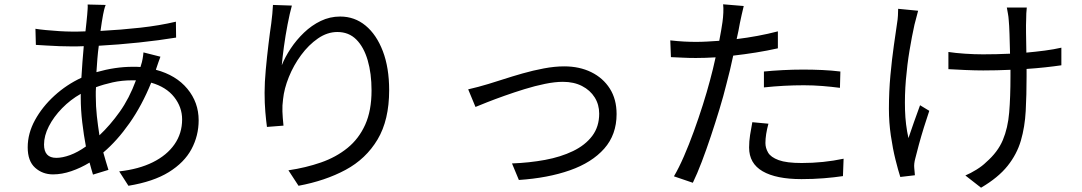

<svg xmlns="http://www.w3.org/2000/svg" viewBox="-20 -815 5040 894"><path d="M472 -792Q468 -782 465 -770Q462 -758 460 -747Q457 -731 454 -712Q451 -693 448 -671Q543 -676 633 -686Q723 -696 799 -714L800 -640Q721 -627 626.5 -617Q532 -607 440 -602Q436 -573 433.5 -542Q431 -511 429 -479Q517 -504 597 -504Q607 -504 616 -504Q625 -504 634 -503Q636 -509 637 -513Q641 -524 644 -541Q647 -558 648 -571L727 -551Q723 -541 717 -523.5Q711 -506 707 -494Q707 -493 706.5 -492.5Q706 -492 706 -490Q800 -465 852.5 -401.5Q905 -338 905 -255Q905 -183 871.5 -120.5Q838 -58 766 -13.5Q694 31 578 50L535 -17Q626 -27 691.5 -59.5Q757 -92 792.5 -143Q828 -194 828 -259Q828 -316 791 -363Q754 -410 684 -430Q641 -324 583 -241.5Q525 -159 461 -105Q473 -62 485 -24L413 -2Q409 -15 405 -29Q401 -43 397 -58Q356 -33 312 -18Q268 -3 227 -3Q178 -3 143.5 -34Q109 -65 109 -129Q109 -194 143 -256Q177 -318 233.5 -369.5Q290 -421 359 -453Q361 -491 364 -528Q367 -565 370 -600Q354 -599 339 -599Q324 -599 309 -599Q288 -599 257.5 -600Q227 -601 197.5 -603Q168 -605 147 -606L145 -681Q163 -678 193.5 -675Q224 -672 256.5 -670Q289 -668 310 -668Q327 -668 344 -668Q361 -668 378 -669Q380 -691 382.5 -710.5Q385 -730 386 -746Q387 -760 388 -772.5Q389 -785 388 -794ZM426 -368Q426 -320 431 -274.5Q436 -229 443 -185Q493 -232 537.5 -294.5Q582 -357 613 -441Q609 -441 605 -441Q601 -441 596 -441Q547 -441 504.5 -431.5Q462 -422 427 -409Q426 -399 426 -389Q426 -379 426 -368ZM185 -142Q185 -80 242 -80Q271 -80 306.5 -93Q342 -106 380 -133Q370 -186 363 -245Q356 -304 356 -360Q356 -365 356 -369.5Q356 -374 356 -378Q308 -351 269 -311Q230 -271 207.5 -227Q185 -183 185 -142Z M1339 -789Q1329 -753 1319 -701Q1309 -649 1302 -597.5Q1295 -546 1292 -511Q1307 -549 1333.5 -589Q1360 -629 1395.5 -663Q1431 -697 1473.5 -717.5Q1516 -738 1564 -738Q1631 -738 1682 -696Q1733 -654 1762.5 -577Q1792 -500 1792 -395Q1792 -256 1738 -165.5Q1684 -75 1589 -24Q1494 27 1370 50L1323 -22Q1404 -34 1474.5 -58.5Q1545 -83 1598 -126Q1651 -169 1680.5 -234.5Q1710 -300 1710 -394Q1710 -473 1692 -534.5Q1674 -596 1639 -631Q1604 -666 1551 -666Q1504 -666 1460.5 -636Q1417 -606 1382 -558.5Q1347 -511 1325 -456.5Q1303 -402 1298 -353Q1294 -324 1295 -296Q1296 -268 1300 -230L1223 -224Q1219 -253 1215.5 -293.5Q1212 -334 1212 -383Q1212 -431 1217.5 -490.5Q1223 -550 1230 -608Q1237 -666 1243 -706Q1246 -729 1248 -750.5Q1250 -772 1251 -792Z M2160 -399Q2183 -404 2206.5 -410.5Q2230 -417 2254 -424Q2281 -432 2322.5 -445.5Q2364 -459 2413 -473Q2462 -487 2512.5 -496.5Q2563 -506 2607 -506Q2678 -506 2733 -479Q2788 -452 2819.5 -402.5Q2851 -353 2851 -284Q2851 -188 2793.5 -123Q2736 -58 2633.5 -22Q2531 14 2396 23L2364 -54Q2445 -57 2518 -70.5Q2591 -84 2648 -111.5Q2705 -139 2737.5 -182Q2770 -225 2770 -286Q2770 -328 2749 -361.5Q2728 -395 2690 -414.5Q2652 -434 2601 -434Q2564 -434 2517.5 -424.5Q2471 -415 2422.5 -400Q2374 -385 2329 -369Q2284 -353 2248.5 -339Q2213 -325 2194 -317Z M3558 -239Q3544 -188 3544 -149Q3544 -126 3556.5 -104.5Q3569 -83 3605.5 -69.5Q3642 -56 3713 -56Q3814 -56 3908 -76L3905 5Q3865 11 3816 15Q3767 19 3712 19Q3594 19 3531 -17.5Q3468 -54 3468 -128Q3468 -157 3472.5 -186Q3477 -215 3483 -246ZM3443 -787Q3439 -771 3433.5 -746.5Q3428 -722 3425 -707Q3422 -691 3418.5 -672Q3415 -653 3410 -633Q3459 -639 3507.5 -648Q3556 -657 3602 -669V-590Q3553 -579 3500 -570.5Q3447 -562 3394 -556Q3380 -489 3362 -422Q3349 -369 3330 -306.5Q3311 -244 3290 -181Q3269 -118 3247.5 -61.5Q3226 -5 3206 36L3118 6Q3141 -33 3164.5 -87Q3188 -141 3210.5 -203Q3233 -265 3252.5 -326.5Q3272 -388 3286 -441Q3293 -466 3299.5 -493.5Q3306 -521 3312 -548Q3263 -545 3220 -545Q3187 -545 3159 -546.5Q3131 -548 3104 -549L3101 -627Q3137 -623 3165.5 -621.5Q3194 -620 3221 -620Q3246 -620 3273 -621.5Q3300 -623 3329 -625Q3334 -651 3338 -674Q3342 -697 3344 -712Q3347 -733 3348 -756Q3349 -779 3347 -795ZM3537 -482Q3577 -486 3624.5 -488.5Q3672 -491 3720 -491Q3764 -491 3808.5 -489Q3853 -487 3893 -482L3891 -406Q3853 -411 3810 -414.5Q3767 -418 3723 -418Q3676 -418 3630 -415.5Q3584 -413 3537 -408Z M4761 -780Q4758 -755 4758 -721Q4757 -705 4757.5 -661Q4758 -617 4759 -570Q4803 -574 4845 -579.5Q4887 -585 4922 -593V-511Q4888 -506 4846.5 -501.5Q4805 -497 4760 -494Q4760 -484 4760 -475Q4760 -466 4760 -459Q4760 -373 4756 -298.5Q4752 -224 4733.5 -160.5Q4715 -97 4671.5 -42.5Q4628 12 4548 59L4475 2Q4499 -8 4526.5 -25Q4554 -42 4572 -60Q4626 -107 4649.5 -163Q4673 -219 4679 -291Q4685 -363 4685 -459Q4685 -466 4685 -473.5Q4685 -481 4685 -490Q4621 -487 4558 -487Q4522 -487 4475 -489Q4428 -491 4396 -493V-573Q4428 -568 4472.5 -565Q4517 -562 4557 -562Q4620 -562 4683 -565Q4682 -612 4680.5 -656.5Q4679 -701 4677 -720Q4676 -737 4673 -752.5Q4670 -768 4668 -780ZM4255 -765Q4251 -751 4246.5 -732.5Q4242 -714 4238 -700Q4226 -646 4215 -580Q4204 -514 4198 -443Q4192 -372 4194 -303Q4196 -234 4210 -172Q4221 -204 4235.5 -246Q4250 -288 4264 -325L4307 -299Q4295 -264 4282 -222Q4269 -180 4258.5 -141.5Q4248 -103 4242 -78Q4235 -53 4237 -33Q4238 -26 4238.5 -16.5Q4239 -7 4240 1L4172 9Q4162 -22 4149.5 -72Q4137 -122 4128 -183.5Q4119 -245 4119 -308Q4119 -389 4126 -464.5Q4133 -540 4142 -603Q4151 -666 4157 -707Q4160 -724 4161 -742.5Q4162 -761 4162 -774Z"/></svg>

Font: Source Han Sans SC
Style: Regular
Weight: 400
Designer: Ryoko NISHIZUKA 西塚涼子 (kana, bopomofo & ideographs); Paul D. Hunt (Latin, Greek & Cyrillic); Sandoll Communications 산돌커뮤니
Foundry: Adobe
Version: Version 2.002;hotconv 1.0.116;makeotfexe 2.5.65601; ttfautoh